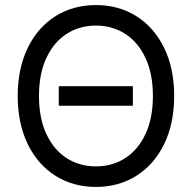

<svg xmlns="http://www.w3.org/2000/svg" viewBox="-20 -737 767 767"><path d="M510.7 -314.5H214.8V-392.6H510.7ZM363.3 9.8Q272.5 9.8 201.7 -34.7Q130.9 -79.1 90.8 -161.4Q50.8 -243.7 50.8 -353.5Q50.8 -463.4 90.8 -545.7Q130.9 -627.9 201.7 -672.4Q272.5 -716.8 363.3 -716.8Q453.6 -716.8 524.7 -672.4Q595.7 -627.9 635.7 -545.7Q675.8 -463.4 675.8 -353.5Q675.8 -243.7 635.7 -161.4Q595.7 -79.1 524.7 -34.7Q453.6 9.8 363.3 9.8ZM363.3 -634.8Q298.3 -634.8 246.8 -602.1Q195.3 -569.3 165.5 -505.9Q135.7 -442.4 135.7 -353.5Q135.7 -264.6 165.5 -201.2Q195.3 -137.7 246.8 -105Q298.3 -72.3 363.3 -72.3Q428.2 -72.3 479.7 -105Q531.2 -137.7 561 -201.2Q590.8 -264.6 590.8 -353.5Q590.8 -442.4 561 -505.9Q531.2 -569.3 479.7 -602.1Q428.2 -634.8 363.3 -634.8Z"/></svg>

Font: WEMIX Pretendard
Style: Regular
Weight: 400
Designer: Base glyphs from Inter by Rasmus Andersson; Hangeul glyphs from Noto Sans CJK(Source Han Sans) by Jang Soo-young and Kan
Foundry: Kil Hyung-jin
Version: Version 1.000